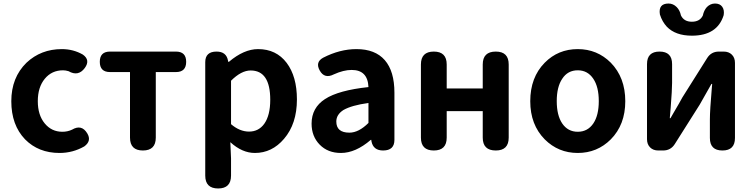

<svg xmlns="http://www.w3.org/2000/svg" viewBox="-20 -852 4259 1087"><path d="M317 14Q198 14 122 -63Q44 -144 44 -279Q44 -413 130 -497Q212 -574 330 -574Q395 -574 449 -543Q493 -512 460 -467Q423 -417 368 -449Q351 -454 337 -454Q273 -454 233.5 -406Q194 -358 194 -279Q194 -201 233 -153.5Q272 -106 333 -106Q363 -106 388 -118Q442 -150 474 -97Q500 -54 457 -23Q392 14 317 14Z M789 0Q716 0 716 -73V-444H603Q545 -444 545 -502Q545 -560 603 -560H789H976Q1034 -560 1034 -502Q1034 -444 976 -444H862V-73Q862 0 789 0Z M1215 215Q1142 215 1142 142V-172V-500Q1142 -560 1206 -560Q1262 -560 1271 -508L1272 -502H1276Q1361 -574 1441 -574Q1544 -574 1603 -496Q1661 -419 1661 -289Q1661 -151 1588 -66Q1520 14 1423 14Q1351 14 1284 -47L1288 45V142Q1288 215 1215 215ZM1390 -107Q1444 -107 1476 -151Q1510 -199 1510 -287Q1510 -453 1399 -453Q1346 -453 1288 -395V-272V-149Q1337 -107 1390 -107Z M1910 14Q1836 14 1790 -33Q1744 -80 1744 -152Q1744 -242 1820.5 -291.5Q1897 -341 2066 -359Q2062 -456 1971 -456Q1925 -456 1870 -431Q1817 -404 1790 -453Q1764 -500 1809 -525Q1904 -574 1998 -574Q2104 -574 2158.5 -511.5Q2213 -449 2213 -327V-163V-60Q2213 0 2149 0Q2093 0 2083 -52L2082 -60H2079Q1993 14 1910 14ZM1958 -101Q2011 -101 2066 -156V-269Q1971 -256 1924 -229Q1884 -203 1884 -164Q1884 -101 1958 -101Z M2436 0Q2363 0 2363 -73V-487Q2363 -560 2436 -560Q2509 -560 2509 -487V-351H2713V-487Q2713 -560 2787 -560Q2860 -560 2860 -487V-73Q2860 0 2787 0Q2713 0 2713 -73V-223H2611H2509V-73Q2509 0 2436 0Z M3251 14Q3141 14 3064 -63Q2982 -146 2982 -279Q2982 -414 3064 -497Q3140 -574 3251 -574Q3361 -574 3438 -497Q3520 -413 3520 -279Q3520 -146 3438 -63Q3361 14 3251 14ZM3251 -106Q3307 -106 3339 -153Q3370 -199 3370 -279.5Q3370 -360 3339 -406Q3307 -454 3251 -454Q3194 -454 3163 -406Q3132 -360 3132 -279.5Q3132 -199 3163 -153Q3195 -106 3251 -106Z M3707 0Q3678 0 3660.5 -17.5Q3643 -35 3643 -64V-489Q3643 -560 3714 -560Q3785 -560 3785 -489V-383Q3785 -343 3777 -242Q3773 -202 3772 -183H3776Q3782 -193 3795 -216Q3831 -277 3843 -300L3984 -524Q4007 -560 4050 -560H4077Q4106 -560 4123.5 -542.5Q4141 -525 4141 -496V-280V-71Q4141 0 4070 0Q3999 0 3999 -71V-176Q3999 -227 4010 -355Q4011 -370 4012 -377H4008Q4007 -375 4005 -372Q3958 -290 3941 -259L3800 -36Q3777 0 3734 0ZM3897 -650Q3804 -650 3755 -701Q3729 -729 3716 -770Q3706 -832 3765 -832Q3791 -832 3811 -812Q3829 -794 3835 -765Q3852 -729 3897 -729Q3942 -729 3959 -764Q3965 -793 3982 -812Q4002 -832 4028 -832Q4056 -832 4069 -813.5Q4082 -795 4077 -766Q4041 -650 3897 -650Z"/></svg>

Font: GenSenRounded TW B
Style: Regular
Weight: 700
Version: Version 1.501;PS 1;hotconv 16.6.51;makeotf.lib2.5.65220